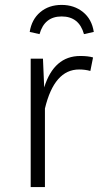

<svg xmlns="http://www.w3.org/2000/svg" viewBox="-20 -762 412 782"><path d="M163 0H105V-523H155L160 -406Q200 -534 307 -534Q339 -534 359 -528L348 -473Q327 -479 302 -479Q201 -479 163 -320ZM322 -623Q302 -695 231 -695Q161 -695 141 -623L101 -632Q109 -683 144 -712.5Q179 -742 231 -742Q282 -742 318 -713Q354 -684 362 -632Z"/></svg>

Font: Trujillo Light
Style: Regular
Weight: 300
Designer: Fira Sans original fonts by bBox Type GmbH, Carrois Corporate GbR, & Edenspiekermann AG / Changes by Cristiano Sobral
Foundry: Fira Sans original fonts by bBox Type GmbH, Carrois Corporate GbR, & Edenspiekermann AG / Changes by Cristiano Sobral
Version: Version 4.301;July 28, 2020;FontCreator 13.0.0.2655 64-bit